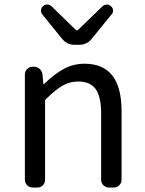

<svg xmlns="http://www.w3.org/2000/svg" viewBox="-20 -843 650 863"><path d="M127 0Q112.3 0 102.1 -10.3Q91.8 -20.5 91.8 -35.2V-508.8Q91.8 -522.5 102.1 -532.7Q112.3 -543 127 -543H132.8Q147.5 -543 158.2 -533.2Q168.9 -523.4 170.9 -508.8L174.8 -466.8Q174.8 -464.8 176.3 -464.8Q177.7 -464.8 178.7 -465.8Q223.6 -509.8 266.6 -533.2Q309.6 -556.6 360.4 -556.6Q526.4 -556.6 526.4 -343.8V-35.2Q526.4 -20.5 516.1 -10.3Q505.9 0 491.2 0H469.7Q455.1 0 444.8 -10.3Q434.6 -20.5 434.6 -35.2V-332Q434.6 -408.2 410.2 -442.4Q385.7 -476.6 332 -476.6Q293 -476.6 261.2 -458Q229.5 -439.5 186.5 -397.5Q182.6 -393.6 182.6 -389.6V-35.2Q182.6 -20.5 172.9 -10.3Q163.1 0 148.4 0ZM315.4 -641.6Q281.2 -641.6 258.8 -668.9L170.9 -777.3Q164.1 -785.2 164.1 -794.9Q164.1 -807.6 173.8 -815.4Q181.6 -823.2 192.9 -822.8Q204.1 -822.3 211.9 -814.5L322.3 -707Q324.2 -706.1 326.2 -706.1Q328.1 -706.1 329.1 -707L441.4 -815.4Q449.2 -822.3 460.9 -822.3Q470.7 -822.3 478.5 -815.4Q488.3 -807.6 488.3 -794.9Q488.3 -785.2 481.4 -778.3L392.6 -668.9Q371.1 -641.6 335.9 -641.6Z"/></svg>

Font: Gen Jyuu GothicL Regular
Style: Regular
Weight: 400
Designer: [Source Han Sans]
Ryoko NISHIZUKA  (kana & ideographs); Paul D. Hunt (Latin, Greek & Cyrillic); Wenlong ZHANG  (bopomofo
Version: Version 1.002.20150607